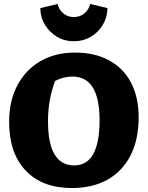

<svg xmlns="http://www.w3.org/2000/svg" viewBox="-20 -935 744 968"><path d="M342 13Q193 13 109.5 -75Q26 -163 26 -320Q26 -428 68.5 -506.5Q111 -585 185.5 -627.5Q260 -670 357 -670Q457 -670 529.5 -631Q602 -592 640.5 -518.5Q679 -445 679 -344Q679 -232 638.5 -152Q598 -72 522.5 -29.5Q447 13 342 13ZM354 -101Q482 -101 482 -329Q482 -549 345 -549Q300 -549 258 -527Q222 -433 222 -324Q222 -101 354 -101ZM352 -727Q305 -727 267.5 -749.5Q230 -772 207 -809.5Q184 -847 183 -894L270 -915Q278 -885 300 -867Q322 -849 352 -849Q383 -849 405 -867Q427 -885 435 -915L522 -894Q521 -847 498 -809Q475 -771 437 -749Q399 -727 352 -727Z"/></svg>

Font: Piazzolla ExtraBold
Style: Regular
Weight: 800
Designer: Juan Pablo del Peral
Foundry: Huerta Tipografica
Version: Version 1.330